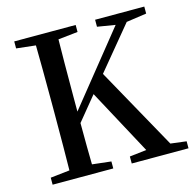

<svg xmlns="http://www.w3.org/2000/svg" viewBox="-107 -846 961 954"><g transform="rotate(-15 373.5 -368.5)"><path d="M360 0V-36L263 -47C262 -98 261 -169 261 -260L361 -382L542 -46L455 -36V0H747V-36L666 -46L432 -467L613 -686L717 -701V-737H464V-701L556 -686L261 -319V-394C261 -527 262 -625 263 -690L364 -701V-737H48V-701L147 -690C148 -625 149 -526 149 -394V-343C149 -210 148 -112 147 -47L48 -36V0Z"/></g></svg>

Font: AllPunType SemiBold
Style: Regular
Weight: 600
Version: 1.0